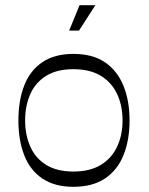

<svg xmlns="http://www.w3.org/2000/svg" viewBox="-20 -706 575 741"><path d="M263 15Q191 15 143.5 -17Q96 -49 73.5 -107Q51 -165 51 -241Q51 -318 73.5 -376Q96 -434 143.5 -466Q191 -498 263 -498Q337 -498 384.5 -466Q432 -434 456 -376Q480 -318 480 -241Q480 -165 456.5 -107Q433 -49 385 -17Q337 15 263 15ZM263 -44Q327 -44 369 -69.5Q411 -95 432 -140Q453 -185 453 -241Q453 -298 432 -343Q411 -388 369 -413.5Q327 -439 263 -439Q200 -439 158.5 -413.5Q117 -388 97 -343Q77 -298 77 -241Q77 -185 97 -140Q117 -95 158.5 -69.5Q200 -44 263 -44ZM247 -588 287 -686H348L285 -588Z"/></svg>

Font: Ojuju ExtraLight
Style: Regular
Weight: 400
Version: Version 1.000